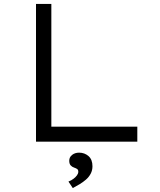

<svg xmlns="http://www.w3.org/2000/svg" viewBox="-20 -720 811 976"><path d="M163 0V-700H241V-76H678V0ZM350 236 328 203Q343 197 354 188.5Q365 180 371.5 171Q378 162 378 153Q378 143 372 139Q366 135 357 132Q347 129 339.5 121Q332 113 332 97Q332 79 346.5 67.5Q361 56 382 56Q410 56 430 73.5Q450 91 450 125Q450 146 441 163Q432 180 417 193Q402 206 384.5 216.5Q367 227 350 236Z"/></svg>

Font: Lexend Peta Light
Style: Regular
Weight: 300
Version: Version 1.007